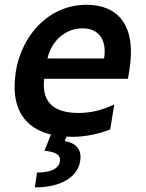

<svg xmlns="http://www.w3.org/2000/svg" viewBox="-20 -573 622 817"><path d="M348 -552.6C174.4 -552.6 54.3 -400.6 43.3 -232.6C33.7 -110.8 83.1 -28.1 196.7 -0.7L169.4 68.5C219.1 73.9 240.1 85.9 234.4 116.1C228 147 191.8 161.2 137.4 161.2L128.2 224.4C240.4 224.4 310.4 180 321 112.9C330.3 61.4 299.4 34.1 255.7 27.3L262.8 8.5C271.3 8.9 280.2 9.2 289.1 9.2C342.3 9.2 399.9 -2.8 448.9 -22L466.3 -128.9C421.9 -106.9 370 -92.3 315 -92.3C193.5 -92.3 158 -151.6 168 -237.6H524.5L530.9 -277C561.1 -468 480.1 -552.6 348 -552.6ZM422.9 -324.2H182.2C196.7 -393.5 254.3 -452.4 330.6 -452.4C404.5 -452.4 435 -398.4 422.9 -324.2Z"/></svg>

Font: TID UI Semi Bold
Style: Italic
Weight: 600
Italic angle: -9.39999°
Designer: The TID Project Authors
Foundry: Bakken & Bæck
Version: Version 1.001;hotconv 1.0.109;makeotfexe 2.5.65596